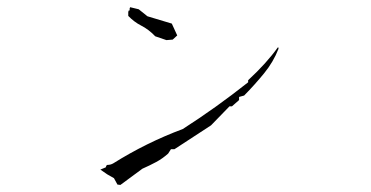

<svg xmlns="http://www.w3.org/2000/svg" viewBox="-20 -652 1040 538"><path d="M758.3 -519Q727.5 -475.6 675.3 -427.2V-421.4Q584.5 -349.6 492.2 -290.5Q390.1 -252.4 297.4 -194.3Q290 -189.9 280.8 -189.9Q279.8 -189.9 279.3 -189.5L277.3 -186L276.4 -183.1L261.2 -176.8L280.3 -163.6L299.3 -152.8L309.1 -134.8L317.4 -133.8L378.9 -179.2Q399.9 -188.5 417.2 -197.8Q434.6 -207 451.2 -221.7L459 -233.9H468.8L571.3 -300.8L623 -354H626H629.9L649.9 -371.6V-380.4L664.1 -384.3Q694.3 -415 720.2 -446.8Q746.1 -478.5 760.3 -515.1V-519ZM343.3 -622.6H340.8L339.4 -618.7V-607.4Q356 -590.3 375 -580.6Q396.5 -569.8 415 -550.3L446.3 -539.6L463.9 -541L476.6 -552.7L461.4 -585.9L393.1 -606.4L368.7 -626L344.7 -631.8L343.3 -628.4Z"/></svg>

Font: Bakudai
Style: ExtraLight
Weight: 200
Version: Version 1.48